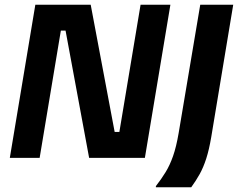

<svg xmlns="http://www.w3.org/2000/svg" viewBox="-20 -670 1010 815"><path d="M21.7 0 130 -650H365L466.7 -110H486.7L576.7 -650H703.3L595 0H358.3L258.3 -540H238.3L148.3 0ZM641.7 125V120Q665 90 682.9 60.8Q700.8 31.7 714.6 -7.5Q728.3 -46.7 738.3 -105L830 -650H970L876.7 -88.3Q867.5 -34.2 855.4 3.3Q843.3 40.8 827.5 69.2Q811.7 97.5 791.7 125Z"/></svg>

Font: Familjen Grotesk GF
Style: Bold Italic
Weight: 700
Designer: Anders Wikstroem, Jonas Baeckman, Matilda Gysing, Kristian Moeller
Foundry: Familjen STHML AB
Version: Version 2.000; Beta; Release 4; Build 6